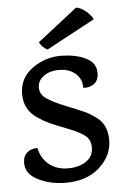

<svg xmlns="http://www.w3.org/2000/svg" viewBox="-52 -739 510 792"><g transform="rotate(-5 203.0 -343.0)"><path d="M185 15Q121 14 72 -11.5Q23 -37 24 -82Q24 -109 41.5 -124Q59 -139 84 -138Q93 -95 124 -69.5Q155 -44 201 -43.5Q247 -43 277 -63Q307 -83 308 -118Q309 -153 285 -171Q261 -189 213 -207.5Q165 -226 143 -236Q121 -246 94 -264Q40 -300 40.5 -366Q41 -432 95 -470.5Q149 -509 212.5 -508.5Q276 -508 317.5 -487Q359 -466 358 -424Q358 -394 338.5 -380Q319 -366 294 -369Q295 -404 270 -427Q245 -450 204.5 -451Q164 -452 138 -433.5Q112 -415 111.5 -386Q111 -357 140 -338Q169 -319 222 -298Q275 -277 295 -267.5Q315 -258 339 -240Q382 -209 382 -145Q382 -81 328.5 -32.5Q275 16 185 15ZM362 -647 161 -539Q139 -550 128 -572L293 -701Q312 -699 332.5 -682Q353 -665 362 -647Z"/></g></svg>

Font: Karma Medium
Style: Regular
Weight: 500
Designer: Joana Correia
Foundry: Indian Type Foundry
Version: Version 1.202;PS 1.0;hotconv 1.0.78;makeotf.lib2.5.61930; tt